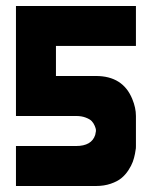

<svg xmlns="http://www.w3.org/2000/svg" viewBox="-20 -620 540 640"><path d="M433.1 -600.1V-466.8H166.5V-366.7H299.8Q389.6 -366.7 420.9 -290Q433.1 -260.7 433.1 -233.4V-133.3Q433.1 -130.4 432.9 -125.7Q432.6 -121.1 429.9 -107.2Q427.2 -93.3 422.6 -80.6Q418 -67.9 408 -52.5Q397.9 -37.1 384.5 -26.1Q371.1 -15.1 349.1 -7.6Q327.1 0 299.8 0H33.2V-133.3H233.4Q285.6 -133.3 297.4 -170.4Q299.8 -183.1 299.8 -183.1Q299.8 -185.1 299.6 -188.5Q299.3 -191.9 295.7 -200.7Q292 -209.5 285.9 -216.1Q279.8 -222.7 265.9 -228Q252 -233.4 233.4 -233.4H33.2V-600.1Z"/></svg>

Font: Malkor
Style: Bold
Weight: 700
Version: Version 1.3